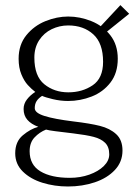

<svg xmlns="http://www.w3.org/2000/svg" viewBox="-20 -486 522 732"><path d="M38 98.5Q38 54 67 29.8Q96 5.5 126 -2.5Q99 -12.5 84.5 -29Q70 -45.5 70 -70.5Q70 -90.5 82.8 -107Q95.5 -123.5 114.5 -135.5Q100 -146.5 86 -161.8Q72 -177 61.5 -202.5Q51 -228 51 -262Q51 -315.5 80.5 -351.8Q110 -388 153.5 -405.5Q197 -423 240 -423Q284.5 -423 328.2 -405.5Q372 -388 400.5 -351.8Q429 -315.5 429 -262Q429 -207.5 401 -171.2Q373 -135 329.5 -118Q286 -101 239.5 -101Q210.5 -101 181.2 -108Q152 -115 140.5 -120.5Q126.5 -111.5 119.5 -100.5Q112.5 -89.5 112.5 -73.5Q112.5 -55.5 149.8 -43.8Q187 -32 260 -23Q323.5 -15.5 361.2 -6Q399 3.5 423 25.5Q447 47.5 447 88Q447 131 418 162Q389 193 341.5 209Q294 225 239 225Q188 225 142 210.8Q96 196.5 67 168Q38 139.5 38 98.5ZM396.5 102.5Q396.5 74 380.8 58.5Q365 43 337 35.8Q309 28.5 259 22.5Q216 17.5 190.8 14.2Q165.5 11 155.5 8Q130.5 18 111.8 37.8Q93 57.5 93 90.5Q93 142.5 134 167.2Q175 192 246.5 192Q286 192 320.5 179.8Q355 167.5 375.8 147Q396.5 126.5 396.5 102.5ZM373 -250.5Q373 -321 335.8 -355Q298.5 -389 240 -389Q207 -389 177.2 -374.8Q147.5 -360.5 129.2 -332.5Q111 -304.5 111 -266.5Q111 -195.5 149 -164.8Q187 -134 240.5 -134Q293.5 -134 333.2 -160.8Q373 -187.5 373 -250.5ZM349.5 -370.5 439 -466.5 472.5 -433.5 371 -352Z"/></svg>

Font: Didactic
Style: Regular
Weight: 400
Designer: Tyler Finck
Foundry: Etcetera Type Co
Version: Version 3.007;FEAKit 1.0